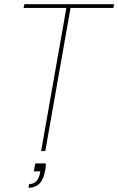

<svg xmlns="http://www.w3.org/2000/svg" viewBox="-20 -724 567 920"><path d="M149 59H200Q200 63 199 74.5Q198 86 197 90Q188 139 167.5 157.5Q147 176 116 176L120 158Q162 158 172 104L173 97H142ZM93 -686 97 -704H527L523 -686H318L197 0H177L298 -686Z"/></svg>

Font: Poppins Thin
Style: Italic
Weight: 250
Italic angle: -10°
Designer: Ninad Kale (Devanagari), Jonny Pinhorn (Latin)
Foundry: Indian Type Foundry
Version: Version 3.200;PS 1.000;hotconv 16.6.54;makeotf.lib2.5.65590